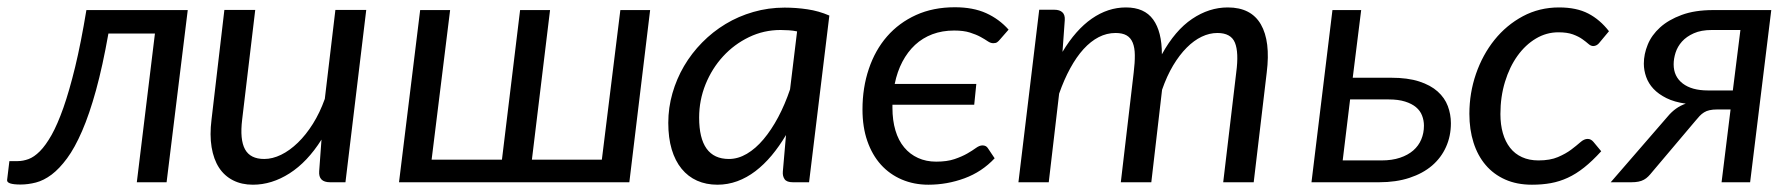

<svg xmlns="http://www.w3.org/2000/svg" viewBox="-27 -505 4954 532"><path d="M493.2 -477.1 434.6 0H352.1L402.3 -412.1H273.4Q257.3 -321.3 239 -254.9Q220.7 -188.5 200.4 -141.8Q180.2 -95.2 158.9 -66.4Q137.7 -37.6 116 -21.2Q94.2 -4.9 72.5 0.7Q50.8 6.3 29.8 6.3Q-8.8 6.3 -7.3 -6.3L-1 -58.6H22Q36.6 -58.6 52 -64.2Q67.4 -69.8 83.5 -85.9Q99.6 -102.1 116 -131.1Q132.3 -160.2 148.7 -206.5Q165 -252.9 181.2 -319.3Q197.3 -385.7 212.4 -477.1Z M553.7 0ZM680.2 -477.5 644 -173.8Q637.2 -118.2 651.9 -91.3Q666.5 -64.5 705.1 -64.5Q728 -64.5 752 -76.2Q775.9 -87.9 798.3 -109.6Q820.8 -131.3 840.1 -162.1Q859.4 -192.9 873 -231L902.3 -477.5H987.8L930.2 0H887.7Q855 0 857.4 -30.8L863.8 -118.2Q824.7 -56.2 775.4 -24.7Q726.1 6.8 673.8 6.8Q642.6 6.8 618.7 -5.4Q594.7 -17.6 579.8 -40.5Q564.9 -63.5 559.3 -97.2Q553.7 -130.9 559.1 -173.8L594.7 -477.5Z M1137.2 -477.1H1220.2L1168.9 -62.5H1363.8L1414.1 -477.1H1497.1L1446.8 -62.5H1640.6L1691.9 -477.1H1774.4L1716.8 0H1078.6Z M1824.7 0ZM2214.8 0H2169.9Q2152.8 0 2147 -8.5Q2141.1 -17.1 2142.1 -29.3L2150.9 -130.9Q2132.3 -99.6 2111.1 -74.2Q2089.8 -48.8 2066.2 -30.8Q2042.5 -12.7 2015.9 -2.9Q1989.3 6.8 1960.9 6.8Q1929.7 6.8 1904.5 -4.4Q1879.4 -15.6 1861.6 -37.4Q1843.8 -59.1 1834.2 -91.1Q1824.7 -123 1824.7 -164.6Q1824.7 -206.5 1836.2 -246.6Q1847.7 -286.6 1868.4 -322Q1889.2 -357.4 1918.5 -387.2Q1947.8 -417 1983.4 -438.5Q2019 -460 2060.5 -471.9Q2102.1 -483.9 2147 -483.9Q2179.2 -483.9 2210.4 -479.2Q2241.7 -474.6 2271 -461.9ZM1992.7 -64.5Q2018.1 -64.5 2042.5 -78.9Q2066.9 -93.3 2088.6 -119.1Q2110.4 -145 2129.2 -180.2Q2147.9 -215.3 2162.1 -257.3L2181.6 -418Q2170.4 -420.4 2158.7 -421.1Q2147 -421.9 2135.7 -421.9Q2089.4 -421.9 2048.3 -402.1Q2007.3 -382.3 1976.6 -348.9Q1945.8 -315.4 1928 -271.5Q1910.2 -227.5 1910.2 -179.2Q1910.2 -64.5 1992.7 -64.5Z M2744.1 -396Q2739.7 -390.6 2735.8 -387.9Q2731.9 -385.3 2725.1 -385.3Q2717.8 -385.3 2710 -390.6Q2702.1 -396 2690.2 -402.6Q2678.2 -409.2 2660.6 -414.8Q2643.1 -420.4 2616.7 -420.4Q2584 -420.4 2556.6 -410.2Q2529.3 -399.9 2508.5 -380.6Q2487.8 -361.3 2473.4 -334Q2459 -306.6 2452.1 -272.5H2678.2L2672.4 -214.8H2445.8V-206.5Q2445.8 -171.4 2454.1 -143.6Q2462.4 -115.7 2478.3 -96.7Q2494.1 -77.6 2516.6 -67.4Q2539.1 -57.1 2566.9 -57.1Q2597.2 -57.1 2617.9 -64.2Q2638.7 -71.3 2653.1 -79.6Q2667.5 -87.9 2677.2 -95Q2687 -102.1 2695.3 -102.1Q2705.6 -102.1 2710.4 -94.2L2729 -66.4Q2693.8 -28.8 2645.5 -11Q2597.2 6.8 2545.4 6.8Q2505.4 6.8 2471.7 -7.6Q2438 -22 2413.8 -48.8Q2389.6 -75.7 2376.2 -114.3Q2362.8 -152.8 2362.8 -201.7Q2362.8 -262.2 2380.4 -314.2Q2397.9 -366.2 2430.9 -404.1Q2463.9 -441.9 2511.2 -463.4Q2558.6 -484.9 2618.7 -484.9Q2669.4 -484.9 2705.6 -468.5Q2741.7 -452.1 2767.6 -422.9Z M2794.9 0 2852.5 -478H2894.5Q2909.2 -478 2916.7 -470.9Q2924.3 -463.9 2923.3 -449.2L2917 -361.3Q2953.6 -422.4 2998.3 -453.4Q3043 -484.4 3092.8 -484.4Q3144 -484.4 3168.2 -450.9Q3192.4 -417.5 3192.4 -354.5Q3229 -420.9 3276.1 -452.6Q3323.2 -484.4 3375 -484.4Q3439.5 -484.4 3466.6 -437.5Q3493.7 -390.6 3482.9 -304.2L3446.8 0H3362.3L3398.4 -304.2Q3405.8 -359.9 3394.8 -386.7Q3383.8 -413.6 3346.2 -413.6Q3324.2 -413.6 3302.7 -403.3Q3281.2 -393.1 3261.2 -373Q3241.2 -353 3223.6 -323.7Q3206.1 -294.4 3192.9 -256.3L3163.1 0H3078.6L3114.3 -304.2Q3117.7 -332 3117.4 -352.5Q3117.2 -373 3111.6 -386.7Q3106 -400.4 3094.5 -407Q3083 -413.6 3064 -413.6Q3039.6 -413.6 3017.3 -402.1Q2995.1 -390.6 2975.3 -368.9Q2955.6 -347.2 2938.5 -315.9Q2921.4 -284.7 2907.7 -245.6L2878.9 0Z M3744.6 -477.1 3721.2 -289.6H3827.6Q3873.5 -289.6 3905.3 -279.3Q3937 -269 3956.5 -251.5Q3976.1 -233.9 3984.6 -211.2Q3993.2 -188.5 3993.2 -163.6Q3993.2 -127.9 3979.7 -97.9Q3966.3 -67.9 3940.9 -46.1Q3915.5 -24.4 3878.4 -12.2Q3841.3 0 3794.4 0H3606.9L3665 -477.1ZM3713.9 -229.5 3693.4 -60.5H3800.8Q3830.1 -60.5 3852.1 -67.9Q3874 -75.2 3888.9 -88.1Q3903.8 -101.1 3911.1 -118.7Q3918.5 -136.2 3918.5 -156.7Q3918.5 -171.4 3913.3 -184.8Q3908.2 -198.2 3896.5 -208Q3884.8 -217.8 3866.2 -223.6Q3847.7 -229.5 3820.8 -229.5Z M4044.4 0ZM4409.7 -85.9Q4384.8 -58.6 4362.3 -40.8Q4339.8 -22.9 4317.1 -12.5Q4294.4 -2 4270.3 2.4Q4246.1 6.8 4217.8 6.8Q4175.8 6.8 4143.6 -7.6Q4111.3 -22 4089.4 -47.9Q4067.4 -73.7 4055.9 -109.9Q4044.4 -146 4044.4 -189.5Q4044.4 -247.1 4062.7 -300.3Q4081.1 -353.5 4114 -394.5Q4147 -435.5 4192.6 -460Q4238.3 -484.4 4293 -484.4Q4341.3 -484.4 4373.8 -467.5Q4406.2 -450.7 4431.2 -418.5L4404.3 -386.2Q4401.4 -382.3 4397 -379.9Q4392.6 -377.4 4387.7 -377.4Q4380.9 -377.4 4374.3 -383.3Q4367.7 -389.2 4357.4 -396.5Q4347.2 -403.8 4331.3 -409.7Q4315.4 -415.5 4291 -415.5Q4257.8 -415.5 4228.8 -398.2Q4199.7 -380.9 4177.7 -350.3Q4155.8 -319.8 4143.1 -278.3Q4130.4 -236.8 4130.4 -189Q4130.4 -159.7 4137.2 -136Q4144 -112.3 4157.2 -95.5Q4170.4 -78.6 4190.2 -69.6Q4210 -60.5 4235.8 -60.5Q4268.1 -60.5 4289.8 -69.8Q4311.5 -79.1 4326.4 -90.3Q4341.3 -101.6 4351.8 -110.8Q4362.3 -120.1 4372.1 -120.1Q4381.3 -120.1 4388.2 -111.8L4409.7 -85.9Z M4822.3 0H4743.2L4768.1 -201.7H4731.4Q4718.8 -201.7 4710 -199.7Q4701.2 -197.8 4694.6 -193.6Q4688 -189.5 4682.4 -183.6Q4676.8 -177.7 4670.9 -170.4L4550.8 -28.3Q4545.4 -21.5 4540 -16.1Q4534.7 -10.7 4528.1 -7.1Q4521.5 -3.4 4512.9 -1.7Q4504.4 0 4493.2 0H4436L4593.8 -182.1Q4615.2 -208 4644 -217.8Q4612.3 -222.2 4590.3 -233.2Q4568.4 -244.1 4554.4 -259Q4540.5 -273.9 4534.2 -292Q4527.8 -310.1 4527.8 -328.6Q4527.8 -355 4538.6 -381.3Q4549.3 -407.7 4572.8 -429Q4596.2 -450.2 4632.6 -463.6Q4668.9 -477.1 4720.2 -477.1H4880.9ZM4610.4 -326.7Q4610.4 -293 4635.5 -273.7Q4660.6 -254.4 4705.1 -254.4H4774.4L4795.4 -421.9H4716.3Q4686.5 -421.9 4666.3 -412.8Q4646 -403.8 4633.5 -389.9Q4621.1 -376 4615.7 -359.1Q4610.4 -342.3 4610.4 -326.7Z"/></svg>

Font: Carlito
Style: Italic
Weight: 400
Italic angle: -7°
Designer: Lukasz Dziedzic
Foundry: tyPoland Lukasz Dziedzic
Version: Version 1.104